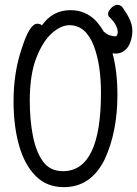

<svg xmlns="http://www.w3.org/2000/svg" viewBox="-20 -755 567 793"><path d="M244 18Q173 18 127 -28.5Q81 -75 58.5 -155Q36 -235 36 -337Q36 -456 70 -555Q102 -657 134 -657Q147 -657 153 -650Q197 -713 271 -713Q334 -713 377 -668Q394 -649 408 -625L413 -621Q424 -611 438 -608Q452 -604 457.5 -605Q463 -606 465 -614Q469 -628 460 -647.5Q451 -667 430 -686Q425 -693 427 -703Q431 -716 445 -727Q459 -738 472 -734Q482 -731 487 -723Q515 -684 523 -655.5Q531 -627 522 -592Q513 -558 490 -543Q470 -530 445 -535Q465 -459 465 -363Q465 -210 412 -96Q355 18 244 18ZM240 -48Q397 -48 397 -371Q397 -487 368 -564Q335 -651 267 -651Q232 -651 194.5 -618Q157 -585 130 -516Q103 -447 103 -339Q103 -259 116 -193Q129 -127 158 -87.5Q187 -48 240 -48Z"/></svg>

Font: LXGW WenKai Mono TC
Style: Regular
Weight: 400
Designer: LXGW / Fontworks Inc.
Foundry: LXGW / Fontworks Inc.
Version: Version 1.330